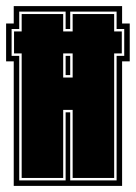

<svg xmlns="http://www.w3.org/2000/svg" viewBox="-35 -610 445 629"><path d="M10 -1V-409H-15V-533H10V-590H365V-533H390V-409H365V-1ZM28 -19H180V-242H195V-19H347V-427H372V-515H347V-572H195V-515H180V-572H28V-515H3V-427H28ZM36 -27V-435H11V-507H36V-564H172V-507H203V-564H339V-507H364V-435H339V-27H203V-250H172V-27ZM172 -356H203V-435H172ZM180 -364V-427H195V-364Z"/></svg>

Font: Alumni Sans Collegiate One SC
Style: Regular
Weight: 400
Designer: Robert E. Leuschke
Foundry: Robert E. Leuschke
Version: Version 1.100